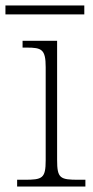

<svg xmlns="http://www.w3.org/2000/svg" viewBox="-34 -686 342 706"><path d="M-14 -633H276V-666H-14ZM29 0H280V-25H255C187 -25 176 -30 176 -98V-536H49V-511H64C119 -511 134 -505 134 -439V-97C134 -30 122 -25 56 -25H29Z"/></svg>

Font: Noto Serif Myanmar ExtraLight
Style: Regular
Weight: 200
Designer: Ben Mitchell and the Monotype Design Team
Foundry: Monotype Imaging Inc.
Version: Version 2.106